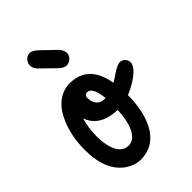

<svg xmlns="http://www.w3.org/2000/svg" viewBox="-186 -678 752 752"><g transform="rotate(-45 189.5 -302.0)"><path d="M214.8 -532.2Q228.5 -518.1 229 -501.5Q229 -492.2 222.7 -482.9Q210.9 -467.3 193.4 -467.3Q179.2 -467.3 164.1 -481.4L104.5 -539.6Q91.8 -551.8 91.3 -568.4Q91.3 -578.1 96.2 -586.9Q106.9 -604.5 126 -604.5Q140.6 -604.5 162.6 -582.5Q210 -536.1 214.8 -532.2ZM150.4 -410.2Q167.5 -409.7 182.6 -406.7Q257.8 -390.6 274.9 -289.6Q284.2 -294.9 305.7 -309.6Q335 -329.6 350.1 -329.6Q357.4 -329.6 364.3 -325.2Q379.4 -315.4 379.4 -298.8Q378.9 -282.2 357.9 -262.2Q328.1 -234.9 280.8 -215.8Q280.3 -139.6 257.8 -86.9Q221.2 -1 137.7 -1Q107.9 -1 78.1 -20Q9.3 -65.4 9.3 -183.6Q9.3 -254.9 33.2 -313.5Q70.8 -405.8 150.4 -410.2ZM211.4 -203.1Q192.4 -203.6 175.3 -207Q110.8 -220.7 92.3 -275.4Q79.6 -234.4 79.6 -186Q79.6 -162.6 84 -140.6Q97.7 -73.7 143.6 -73.7Q158.7 -73.7 170.9 -83Q206.5 -110.4 211.4 -203.1ZM204.1 -269.5Q204.1 -269.5 210.9 -269.5Q203.6 -336.4 175.8 -336.9Q173.3 -336.9 170.9 -336.4Q160.2 -332.5 160.2 -320.3Q160.2 -309.6 163.6 -299.3Q174.3 -269.5 204.1 -269.5Z"/></g></svg>

Font: Vibur
Style: Medium
Weight: 400
Version: Version 1.004